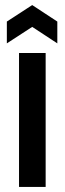

<svg xmlns="http://www.w3.org/2000/svg" viewBox="-20 -737 255 757"><path d="M55 0V-528H160V0ZM7 -566V-652L107 -717L206 -652V-566L107 -631Z"/></svg>

Font: Bricolage Grotesque 24pt Condensed Medium
Style: Regular
Weight: 500
Width: 3
Designer: Mathieu Triay
Foundry: Atelier Triay
Version: Version 1.001;gftools[0.9.33.dev8+g029e19f]